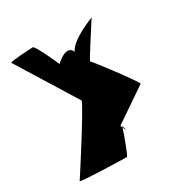

<svg xmlns="http://www.w3.org/2000/svg" viewBox="-140 -667 720 766"><g transform="rotate(-30 220.5 -283.5)"><path d="M14 -11C11 -5 220 0 225 0C230 0 261 -84 269 -111C267 -114 267 -117 265 -121L419 -226C422 -232 294 -403 289 -403C284 -403 382 -553 382 -553C382 -553 274 -513 255 -468C236 -513 178 -456 178 -456C176 -462 129 -567 119 -567C108 -567 11 -562 14 -556L182 -285C158 -232 14 -11 14 -11ZM269 -111C285 -75 271 -117 270 -119C271 -118 271 -115 269 -111Z"/></g></svg>

Font: Ampere
Style: SCUltCnd
Weight: 400
Version: Version 1